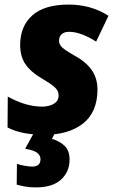

<svg xmlns="http://www.w3.org/2000/svg" viewBox="-20 -579 508 839"><path d="M174 10Q73 10 13 -22L14 -157Q92 -113 166 -113Q180 -113 196.5 -117.5Q213 -122 224.5 -132.5Q236 -143 236 -161Q236 -173 231 -183Q226 -193 210 -205.5Q194 -218 163 -236Q115 -264 91.5 -298Q68 -332 68 -384Q69 -466 122 -512.5Q175 -559 280 -559Q378 -559 454 -510L400 -397Q373 -415 341.5 -427.5Q310 -440 281 -440Q262 -440 250 -430Q238 -420 238 -400Q238 -384 252.5 -371Q267 -358 302 -338Q352 -312 379 -275.5Q406 -239 406 -186Q405 -88 342.5 -39Q280 10 174 10ZM136 240Q110 240 89 236Q68 232 53 228L54 137Q68 142 88.5 145.5Q109 149 120 149Q157 149 157 117Q157 101 143.5 89.5Q130 78 90 71L129 0H221L207 28Q240 37 262 58Q284 79 284 118Q284 172 246.5 206Q209 240 136 240Z"/></svg>

Font: Noto Sans Disp ExtBd
Style: Italic
Weight: 800
Italic angle: -12°
Designer: Monotype Design Team
Foundry: Monotype Imaging Inc.
Version: Version 2.000;GOOG;noto-source:20170915:90ef993387c0